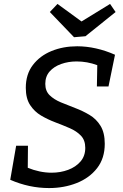

<svg xmlns="http://www.w3.org/2000/svg" viewBox="-20 -945 623 975"><path d="M229 10Q128 10 32 -32L62 -205H122L121 -93Q150 -81 181 -74.5Q212 -68 242 -68Q287 -68 326 -82.5Q365 -97 389 -125Q413 -153 413 -194Q413 -233 391 -256Q369 -279 334.5 -294Q300 -309 261.5 -323.5Q223 -338 189 -358Q155 -378 133 -411.5Q111 -445 111 -499Q111 -568 147 -615Q183 -662 242 -686Q301 -710 372 -710Q419 -710 468 -699Q517 -688 564 -667L531 -506H472L474 -614Q423 -633 369 -633Q327 -633 290.5 -620Q254 -607 232 -582Q210 -557 210 -519Q210 -483 232 -461.5Q254 -440 288.5 -425.5Q323 -411 361.5 -396.5Q400 -382 434.5 -361.5Q469 -341 490.5 -306Q512 -271 512 -215Q512 -141 473 -91Q434 -41 369.5 -15.5Q305 10 229 10ZM539 -925 567 -884 414 -761 356 -756 233 -884 272 -925 394 -836Z"/></svg>

Font: Bitter Medium
Style: Italic
Weight: 500
Italic angle: -9°
Designer: Sol Matas, and Bitter project Authors
Foundry: Sol Matas
Version: Version 2.001